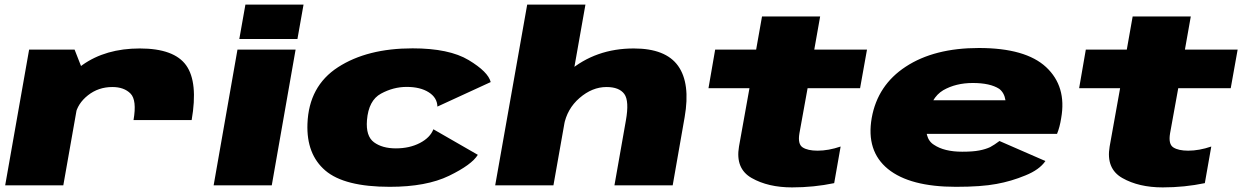

<svg xmlns="http://www.w3.org/2000/svg" viewBox="-20 -805 5396 834"><path d="M560 -283.5H812.5Q841 -447.5 788.8 -521Q736.5 -594.5 587 -594.5Q439 -594.5 338 -522.8Q237 -451 223 -373L307 -305Q316.5 -355 362 -391Q407.5 -427 468 -427Q519 -427 547 -398.5Q575 -370 560 -283.5ZM2.5 0H255L342 -492.5L304 -589.5H106.5Z M908 0H1160.5L1264 -589.5H1011.5ZM1046 -785 1019.5 -635.5H1272L1298.5 -785Z M1673 6.5Q1832 6.5 1930.8 -41.5Q2029.5 -89.5 2055.5 -132.5L1862.5 -243.5Q1848.5 -207 1803.8 -183.8Q1759 -160.5 1699.5 -160.5Q1640.5 -160.5 1604.5 -187Q1568.5 -213.5 1574 -283Q1581 -369 1634.8 -398.2Q1688.5 -427.5 1746.5 -427.5Q1805.5 -427.5 1842.2 -404.2Q1879 -381 1880 -342L2111.5 -448.5Q2100.5 -493 2015.8 -544Q1931 -595 1772 -595Q1575 -595 1448.2 -513Q1321.5 -431 1315.5 -267.5Q1310.5 -135 1393.2 -64.2Q1476 6.5 1673 6.5Z M2131 0H2384L2523 -785H2270ZM2649 0H2902L2954 -296.5Q2979.5 -443 2925.5 -518.8Q2871.5 -594.5 2733 -594.5Q2567 -594.5 2449.5 -494.5Q2332 -394.5 2318.5 -322L2429.5 -259.5Q2442.5 -332 2497.5 -379.5Q2552.5 -427 2614.5 -427Q2669.5 -427 2691.8 -396.8Q2714 -366.5 2698.5 -280.5Z M3420.5 9Q3515 9 3603.5 -9.5L3631.5 -168.5Q3578.5 -150.5 3531.5 -150.5Q3488.5 -150.5 3466.5 -164.8Q3444.5 -179 3452.5 -226L3488 -422H3716L3746 -589.5H3517L3542.5 -733.5H3290L3264.5 -589.5H3086.5L3057.5 -422H3235.5L3190 -168.5Q3173.5 -72.5 3245 -31.8Q3316.5 9 3420.5 9Z M4132.5 6.5 4159.5 -146Q4081.5 -146 4037 -176Q3991 -204 4007 -292Q4022.5 -380.5 4077 -413Q4132 -444.5 4205.5 -444.5Q4281 -444.5 4320.5 -419Q4342.5 -402 4347.5 -369.5H3999L3973.5 -223.5H4571.5Q4583.5 -253 4589.5 -292Q4614 -429.5 4524 -513.5Q4434.5 -596.5 4232 -596.5Q4038 -596.5 3914.5 -515.5Q3792 -435.5 3766.5 -292.5Q3741.5 -149 3837 -71Q3932.5 6.5 4132.5 6.5ZM4159.5 -146 4132.5 6.5Q4243 6.5 4308.5 -6Q4372.5 -17.5 4434 -43Q4495 -67.5 4521 -105.5L4321.5 -192.5Q4299.5 -176 4281 -166Q4260.5 -156.5 4234 -151.5Q4206.5 -146 4159.5 -146Z M5030.5 9Q5125 9 5213.5 -9.5L5241.5 -168.5Q5188.5 -150.5 5141.5 -150.5Q5098.5 -150.5 5076.5 -164.8Q5054.5 -179 5062.5 -226L5098 -422H5326L5356 -589.5H5127L5152.5 -733.5H4900L4874.5 -589.5H4696.5L4667.5 -422H4845.5L4800 -168.5Q4783.5 -72.5 4855 -31.8Q4926.5 9 5030.5 9Z"/></svg>

Font: Anybody Expanded Black
Style: Italic
Weight: 900
Width: 7
Italic angle: -10°
Version: Version 1.113;gftools[0.9.25]